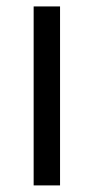

<svg xmlns="http://www.w3.org/2000/svg" viewBox="-20 -562 284 582"><path d="M82 0V-542.5H162V0Z"/></svg>

Font: Encode Sans Semi Expanded
Style: Regular
Weight: 400
Width: 6
Designer: Multiple Designers
Foundry: Impallari Type
Version: Version 3.000; ttfautohint (v1.8.3) -l 8 -r 50 -G 200 -x 14 